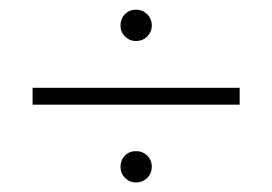

<svg xmlns="http://www.w3.org/2000/svg" viewBox="-20 -511 561 396"><path d="M47.2 -295.1V-329.9H474.3V-295.1ZM260.4 -134.7Q247.2 -134.7 237.8 -144.1Q228.5 -153.5 228.5 -166.7Q228.5 -180.6 237.5 -189.9Q246.5 -199.3 260.4 -199.3Q274.3 -199.3 283.7 -189.9Q293.1 -180.6 293.1 -166.7Q293.1 -153.5 283.7 -144.1Q274.3 -134.7 260.4 -134.7ZM260.4 -426.4Q247.2 -426.4 237.8 -435.8Q228.5 -445.1 228.5 -458.3Q228.5 -472.2 237.5 -481.6Q246.5 -491 260.4 -491Q274.3 -491 283.7 -481.6Q293.1 -472.2 293.1 -458.3Q293.1 -445.1 283.7 -435.8Q274.3 -426.4 260.4 -426.4Z"/></svg>

Font: Afacad Flux ExtraLight
Style: Regular
Weight: 250
Designer: Kristian Moeller
Foundry: Dicotype
Version: Version 1.100